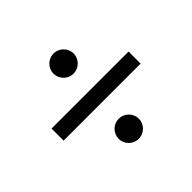

<svg xmlns="http://www.w3.org/2000/svg" viewBox="-131 -770 847 847"><g transform="rotate(-45 293.0 -346.0)"><path d="M52.7 -308.6H533.2V-383.8H52.7ZM293 -79.6C327.6 -79.6 356 -107.9 356 -142.1C356 -176.8 327.6 -205.1 293 -205.1C258.3 -205.1 230 -176.8 230 -142.1C230 -107.9 258.3 -79.6 293 -79.6ZM293 -486.3C327.1 -486.3 356 -514.6 356 -549.3C356 -583.5 327.6 -611.8 293 -611.8C258.3 -611.8 230 -583.5 230 -549.3C230 -514.6 258.3 -486.3 293 -486.3Z"/></g></svg>

Font: Cascadia Code SemiLight
Style: Regular
Weight: 350
Monospace: yes
Designer: Aaron Bell
Foundry: Saja Typeworks
Version: Version 2404.023